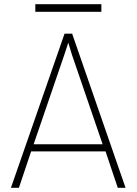

<svg xmlns="http://www.w3.org/2000/svg" viewBox="-20 -893 650 913"><path d="M287 -733H323L577 0H540L482 -173H128L70 0H32ZM468 -207 322 -633 300 -706H310L286 -633L140 -207ZM462 -873V-837H148V-873Z"/></svg>

Font: Kreadon
Style: Regular
Weight: 400
Designer: kohakuno
Foundry: StudioGnu
Version: Version 1.000;Glyphs 3.1.2 (3151)